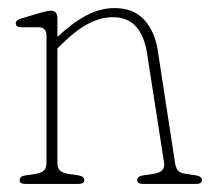

<svg xmlns="http://www.w3.org/2000/svg" viewBox="-20 -455 520 475"><path d="M122 -410.5V-363.5Q159 -398.5 193.5 -416.8Q228 -435 263 -435Q310.5 -435 337 -405.8Q363.5 -376.5 370.5 -329L413 -52Q415 -40.5 419.5 -34Q424 -27.5 439 -25L465.5 -21Q479.5 -19 479.5 -9Q479.5 0 465.5 0H333.5Q319.5 0 319.5 -9Q319.5 -19 333.5 -21L360 -25Q389.5 -29.5 386 -52L344 -321.5Q337.5 -365.5 316.8 -389Q296 -412.5 259 -412.5Q229.5 -412.5 198.2 -396.2Q167 -380 130.5 -343.5L122 -335V-52Q122 -40.5 127.5 -34Q133 -27.5 148 -25L174.5 -21Q188.5 -19 188.5 -9Q188.5 0 174.5 0H42.5Q28.5 0 28.5 -9Q28.5 -19 42.5 -21L69 -25Q84 -27.5 89.5 -34Q95 -40.5 95 -52V-366.5Q95 -387.5 76 -387.5H33.5Q19 -387.5 19 -397.5Q19 -405.5 33 -409.5L80.5 -423.5Q98 -428.5 105.5 -428.5Q122 -428.5 122 -410.5Z"/></svg>

Font: Fraunces 144pt S100 Thin
Style: Regular
Weight: 100
Version: Version 1.000; ttfautohint (v1.8.3)